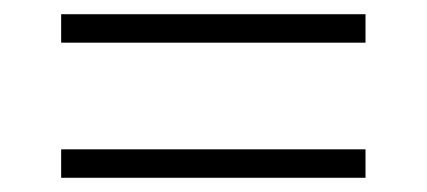

<svg xmlns="http://www.w3.org/2000/svg" viewBox="-20 -467 600 270"><path d="M494 -447V-407H66V-447ZM494 -257V-217H66V-257Z"/></svg>

Font: Roboto Serif 144pt SemiBold
Style: Regular
Weight: 600
Version: Version 1.008